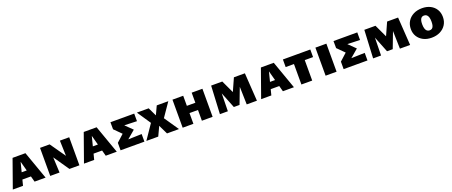

<svg xmlns="http://www.w3.org/2000/svg" viewBox="113 -1758 7164 3042"><g transform="rotate(-20 3695.0 -236.5)"><path d="M13 0 181 -473H398L566 0H380L262 -438H297L185 0ZM124 -97 165 -209H401L450 -97Z M644 0V-473H779L801 0ZM1032 0H968L712 -372V-473H806L1024 -161ZM1136 -473V0H994L979 -473Z M1213 0 1381 -473H1598L1766 0H1580L1462 -438H1497L1385 0ZM1324 -97 1365 -209H1601L1650 -97Z M1830 0V-126L2008 -288L2005 -181L1832 -354L1831 -473H2232V-345L1999 -353L1971 -401L2139 -236L1960 -84L1959 -120L2232 -128V0Z M2265 0 2431 -244 2277 -473H2476L2545 -329L2612 -473H2807L2649 -243L2815 0H2613L2538 -155L2465 0Z M3201 0V-473H3382V0ZM2877 0V-473H3058V0ZM2949 -181V-303H3308V-181Z M3957 0 3947 -384 3988 -402 3847 -31H3751L3591 -435L3644 -473H3717L3851 -187H3785L3913 -473H4098L4129 0ZM3505 0 3529 -473H3648L3639 0Z M4200 0 4368 -473H4585L4753 0H4567L4449 -438H4484L4372 0ZM4311 -97 4352 -209H4588L4637 -97Z M4879 0V-473H5061V0ZM4739 -345V-473H5201V-345Z M5287 0V-473H5472V0Z M5591 0V-126L5769 -288L5766 -181L5593 -354L5592 -473H5993V-345L5760 -353L5732 -401L5900 -236L5721 -84L5720 -120L5993 -128V0Z M6540 0 6530 -384 6571 -402 6430 -31H6334L6174 -435L6227 -473H6300L6434 -187H6368L6496 -473H6681L6712 0ZM6088 0 6112 -473H6231L6222 0Z M7074 10Q6995 10 6935 -21Q6875 -52 6841.5 -106Q6808 -160 6808 -230Q6808 -304 6842.5 -361Q6877 -418 6940 -450.5Q7003 -483 7086 -483Q7165 -483 7225 -452.5Q7285 -422 7318.5 -367Q7352 -312 7352 -240Q7352 -165 7316.5 -109Q7281 -53 7218.5 -21.5Q7156 10 7074 10ZM7084 -111Q7108 -111 7124.5 -123.5Q7141 -136 7149 -162.5Q7157 -189 7157 -231Q7157 -276 7148 -305Q7139 -334 7121 -348.5Q7103 -363 7076 -363Q7052 -363 7036 -350.5Q7020 -338 7011.5 -311.5Q7003 -285 7003 -243Q7003 -198 7012.5 -168.5Q7022 -139 7040 -125Q7058 -111 7084 -111Z"/></g></svg>

Font: Ysabeau SC Black
Style: Regular
Weight: 900
Designer: Christian Thalmann (Catharsis Fonts)
Version: Version 2.001;gftools[0.9.30]; featfreeze: smcp